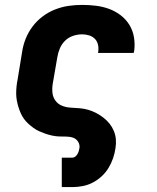

<svg xmlns="http://www.w3.org/2000/svg" viewBox="-20 -558 640 783"><path d="M232 205V85H275Q281 85 286.5 81Q292 77 295.5 71Q299 65 301 59Q303 53 304 46Q306 32 298.5 20Q291 8 278 3.5Q265 -1 250 -1Q235 -1 221 -1.5Q207 -2 193 -5Q179 -8 166 -12.5Q153 -17 140.5 -22.5Q128 -28 117 -36Q106 -44 96 -53Q86 -62 78 -73Q70 -84 64.5 -96.5Q59 -109 55 -122Q51 -135 48.5 -149Q46 -163 46 -177Q46 -191 47.5 -206Q49 -221 52 -235L70 -345Q74 -373 84.5 -399.5Q95 -426 112.5 -449.5Q130 -473 154 -491Q178 -509 205 -519.5Q232 -530 259.5 -534Q287 -538 315 -538Q344 -538 372 -534.5Q400 -531 425.5 -521.5Q451 -512 472.5 -495.5Q494 -479 508 -456Q522 -433 526.5 -405Q531 -377 527 -349Q526 -347 526 -345.5Q526 -344 525 -342H380Q380 -342 380 -343Q380 -344 380 -344Q383 -359 380 -374Q377 -389 367.5 -399Q358 -409 344 -413.5Q330 -418 315 -418Q297 -418 278.5 -412Q260 -406 246 -392.5Q232 -379 224.5 -361.5Q217 -344 214 -326L195 -216Q192 -197 194 -179Q196 -161 206.5 -147Q217 -133 233.5 -126.5Q250 -120 268.5 -119Q287 -118 305.5 -116.5Q324 -115 340.5 -110Q357 -105 372.5 -97Q388 -89 402 -78Q416 -67 426.5 -54Q437 -41 444 -24.5Q451 -8 452.5 10Q454 28 451 46Q448 67 441 87.5Q434 108 422.5 127Q411 146 394 161.5Q377 177 357.5 187Q338 197 316.5 201Q295 205 275 205Z"/></svg>

Font: Iosevka Curly Heavy Extended
Style: Italic
Weight: 900
Width: 7
Italic angle: -9°
Monospace: yes
Designer: Belleve Invis
Foundry: Belleve Invis
Version: Version 11.1.0; ttfautohint (v1.8.3)